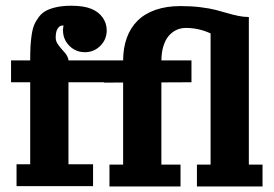

<svg xmlns="http://www.w3.org/2000/svg" viewBox="-20 -665 978 686"><path d="M19.5 -371.1V-449.2H87.9Q87.9 -478.5 88.9 -498Q89.8 -517.6 93.1 -540Q96.4 -562.5 102.5 -576.8Q108.6 -591.1 119.4 -605.1Q130.1 -619.1 145.5 -627.1Q160.9 -635 183.2 -639.8Q205.6 -644.5 234.4 -644.5Q279.3 -644.5 306 -633.5Q332.8 -622.6 346.9 -602.1Q361.3 -581.8 361.3 -556.6Q361.3 -524.2 338.5 -501.3Q315.7 -478.5 283.2 -478.5Q250.7 -478.5 227.9 -501.3Q205.1 -524.2 205.1 -556.6Q205.1 -565.4 207 -573.7Q205.3 -574 203.9 -574Q193.4 -574 186.2 -563.2Q179 -552.5 179 -530.8Q179 -519.8 184.7 -510.1Q190.4 -500.5 201.4 -488.3Q210.2 -478.5 213.3 -474.9Q216.3 -471.2 220.5 -463.4Q224.6 -455.6 224.6 -449.2H351.6H419.9Q420.2 -494.1 433.1 -529.9Q446 -565.7 471.4 -590.9Q496.8 -616.2 535.8 -629.8Q574.7 -643.3 625 -643.3Q662.8 -643.3 695.7 -639.3Q728.5 -635.3 750.9 -629.5Q773.2 -623.8 792.5 -618Q811.8 -612.3 831.2 -608.3Q850.6 -604.2 869.1 -604.2V-76.9H918V1.2H683.6V-76.9H732.4V-545.7Q689.9 -565.2 644.5 -565.2Q626 -565.2 610.2 -557.9Q594.5 -550.5 582.5 -536.4Q570.6 -522.2 563.7 -499.9Q556.9 -477.5 556.6 -449.2H664.1V-371.1L556.6 -370.6V-76.9H625V1.2H371.1V-76.9H419.9V-370.1L351.6 -369.9V-371.1H224.6V-78.1H312.5V0H39.1V-78.1H87.9V-371.1Z"/></svg>

Font: Orelega One
Style: Regular
Weight: 400
Version: Version 1.1 ; ttfautohint (v1.8.3)